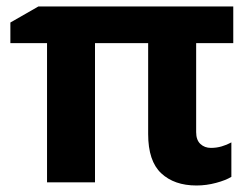

<svg xmlns="http://www.w3.org/2000/svg" viewBox="-20 -566 779 596"><path d="M634.8 -106.9Q652.3 -106.9 668.2 -111.6Q684.1 -116.2 698.2 -124V-17.1Q680.7 -6.3 650.6 1.7Q620.6 9.8 589.8 9.8Q521 9.8 480.5 -28.1Q439.9 -65.9 439.9 -149.9V-432.1H274.9V0H126V-432.1H12.2V-496.1L99.1 -545.9H704.1V-432.1H588.9V-155.8Q588.9 -131.3 602.1 -119.1Q615.2 -106.9 634.8 -106.9Z"/></svg>

Font: Wonky
Style: Regular
Weight: 400
Designer: Monotype Design Team
Foundry: Monotype Imaging Inc.
Version: Version 3.000